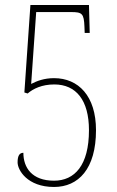

<svg xmlns="http://www.w3.org/2000/svg" viewBox="-20 -734 465 764"><path d="M195 10C292 10 362 -62 362 -216C362 -352 292 -423 195 -423C156 -423 127 -412 104 -400L124 -686H263C307 -686 314 -680 316 -628L317 -603H337L334 -714H101L77 -366L90 -362C112 -381 147 -398 196 -398C283 -398 334 -335 334 -216C334 -76 277 -15 195 -15C107 -15 73 -67 73 -126C58 -126 50 -115 50 -88C50 -57 89 10 195 10Z"/></svg>

Font: Noto Serif Lao ExtraCondensed Thin
Style: Regular
Weight: 100
Width: 2
Designer: Monotype Design Team
Foundry: Monotype Imaging Inc.
Version: Version 2.003